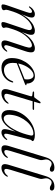

<svg xmlns="http://www.w3.org/2000/svg" viewBox="916 -1676 769 2640"><g transform="rotate(90 1300.0 -355.5)"><path d="M292.5 -58.5 379.5 -315.5Q398 -369 391 -389.8Q384 -410.5 361 -410.5Q334.5 -410.5 294.5 -384.2Q254.5 -358 213 -301.5Q171.5 -245 140.5 -155Q123.5 -104.5 118.5 -84.8Q113.5 -65 113.5 -55.5Q113.5 -46 117 -39.8Q120.5 -33.5 120.5 -24.5Q120.5 -9.5 105 -0.5Q89.5 8.5 64.5 8.5Q43 8.5 40.2 -7.5Q37.5 -23.5 50.5 -62.5L145 -334.5Q160 -378 156.5 -394.8Q153 -411.5 137.5 -411.5Q127.5 -411.5 115 -404Q102.5 -396.5 84 -375.5Q75 -367 70 -369.5Q64.5 -372.5 71 -384Q91 -416 119 -433.5Q147 -451 175.5 -451Q196.5 -451 208.8 -440.8Q221 -430.5 221 -409.5Q221 -386 208.2 -352Q195.5 -318 175 -266.5Q211.5 -334.5 252.8 -375Q294 -415.5 333.2 -433.2Q372.5 -451 403.5 -451Q460.5 -451 458.5 -398.5Q458 -378.5 448.5 -350.2Q439 -322 419.5 -270Q455.5 -336 495.8 -375.8Q536 -415.5 574.8 -433.2Q613.5 -451 645 -451Q691 -451 697.8 -416.2Q704.5 -381.5 683.5 -319.5L612.5 -105.5Q597.5 -61 601.8 -45.2Q606 -29.5 620 -29.5Q630 -29.5 642.8 -37Q655.5 -44.5 673.5 -65Q682.5 -73.5 687 -71Q693 -68.5 686.5 -56.5Q646.5 8.5 583 8.5Q514 8.5 546 -88.5L621 -315.5Q639 -369 632 -389.8Q625 -410.5 602.5 -410.5Q576 -410.5 536.2 -384.2Q496.5 -358 455.2 -301.5Q414 -245 383.5 -154.5Q366.5 -105 361.5 -84.5Q356.5 -64 356.5 -54Q356.5 -44.5 359.8 -38.5Q363 -32.5 363 -23.5Q363 -9 347.2 0.2Q331.5 9.5 307 9.5Q286 9.5 283 -6.5Q280 -22.5 292.5 -58.5Z M1113 -139Q1097 -77 1044.2 -34.2Q991.5 8.5 909.5 8.5Q841 8.5 806 -36.5Q771 -81.5 779 -165Q784 -222 806.8 -273.8Q829.5 -325.5 864.2 -365.5Q899 -405.5 941.2 -428.5Q983.5 -451.5 1028 -451.5Q1076 -451.5 1101.8 -420Q1127.5 -388.5 1128 -346Q1128.5 -333 1141.5 -335.5Q1151 -337 1151.5 -329.5Q1152.5 -321.5 1135 -315Q1120.5 -309 1084.5 -295Q1048.5 -281 1004 -263.5Q959.5 -246 917.5 -229.5Q875.5 -213 849 -202.5Q847 -191 846 -179.5Q838 -103.5 865.5 -64.8Q893 -26 943 -26Q990.5 -26 1032.5 -55.5Q1074.5 -85 1095.5 -143.5Q1100.5 -153.5 1107 -153.5Q1116.5 -153.5 1113 -139ZM1016.5 -433Q984.5 -433 951.5 -406.2Q918.5 -379.5 892 -332Q865.5 -284.5 852.5 -222.5Q874.5 -231.5 904.8 -243.8Q935 -256 966.5 -268.8Q998 -281.5 1025 -292.2Q1052 -303 1068 -309.5Q1071.5 -323.5 1071.5 -347.5Q1071.5 -384 1056.2 -408.5Q1041 -433 1016.5 -433Z M1292.5 -415 1247 -421.5Q1237.5 -423.5 1237.5 -431Q1237.5 -440.5 1251 -440.5H1304Q1316.5 -440.5 1323.5 -449.5L1376.5 -521.5Q1382.5 -529.5 1391 -529.5Q1400 -529.5 1400 -520.5Q1400 -514.5 1395.5 -500.5L1377.5 -440H1480.5Q1490.5 -440 1490.5 -432.5Q1490.5 -420 1469.5 -420H1371.5L1279.5 -113Q1264.5 -62 1271.5 -46.2Q1278.5 -30.5 1301.5 -30.5Q1324 -30.5 1345 -42.8Q1366 -55 1390 -83Q1396 -90 1400.5 -89.5Q1407 -89 1405 -80.5Q1397 -60 1376.5 -39.5Q1356 -19 1326.8 -5.2Q1297.5 8.5 1264 8.5Q1221 8.5 1209.5 -17.8Q1198 -44 1214 -97L1299.5 -382Q1305 -399.5 1303.5 -406.2Q1302 -413 1292.5 -415Z M1828.5 -111.5Q1815.5 -62.5 1818.2 -45.8Q1821 -29 1835 -29Q1845.5 -29 1857.5 -36.8Q1869.5 -44.5 1888 -64.5Q1896.5 -73.5 1901.5 -71Q1907.5 -68 1901 -56Q1881.5 -25 1854.5 -8.2Q1827.5 8.5 1799.5 8.5Q1755 8.5 1755 -35.5Q1755 -53.5 1762.2 -85.5Q1769.5 -117.5 1789.5 -184.5Q1746 -94 1691.5 -42.8Q1637 8.5 1579 8.5Q1533.5 8.5 1509.8 -26.2Q1486 -61 1496 -139Q1503 -200 1533.5 -256Q1564 -312 1610.8 -356Q1657.5 -400 1714.5 -425.5Q1771.5 -451 1831.5 -451Q1874.5 -451 1897.2 -441.8Q1920 -432.5 1919.5 -421Q1919 -411.5 1911 -406.2Q1903 -401 1901 -391.5ZM1560 -136Q1551 -75.5 1566.2 -49Q1581.5 -22.5 1609.5 -22.5Q1647.5 -22.5 1692.5 -69.8Q1737.5 -117 1777.8 -200Q1818 -283 1842 -391.5Q1850 -430.5 1817.5 -430.5Q1773 -430.5 1730.2 -406.2Q1687.5 -382 1651.8 -340.5Q1616 -299 1591.8 -246.2Q1567.5 -193.5 1560 -136Z M2285.5 -719.5Q2314 -719.5 2327.2 -709.5Q2340.5 -699.5 2340.5 -686Q2340.5 -657 2307.5 -657Q2286.5 -657 2269.8 -669.2Q2253 -681.5 2231 -681.5Q2209 -681.5 2191.5 -660Q2174 -638.5 2172.5 -612Q2171.5 -595.5 2175.2 -580.5Q2179 -565.5 2180.8 -548Q2182.5 -530.5 2175.5 -508L2054.5 -113Q2039.5 -63 2044 -46.8Q2048.5 -30.5 2065.5 -30.5Q2081 -30.5 2098.8 -40.5Q2116.5 -50.5 2135 -74Q2141.5 -81 2146 -80Q2153 -78 2148 -66Q2132 -33.5 2098 -12.5Q2064 8.5 2026.5 8.5Q1991.5 8.5 1981.2 -15.5Q1971 -39.5 1987.5 -93.5L2143 -603Q2179 -719.5 2285.5 -719.5Z M2544.5 -719.5Q2573 -719.5 2586.2 -709.5Q2599.5 -699.5 2599.5 -686Q2599.5 -657 2566.5 -657Q2545.5 -657 2528.8 -669.2Q2512 -681.5 2490 -681.5Q2468 -681.5 2450.5 -660Q2433 -638.5 2431.5 -612Q2430.5 -595.5 2434.2 -580.5Q2438 -565.5 2439.8 -548Q2441.5 -530.5 2434.5 -508L2313.5 -113Q2298.5 -63 2303 -46.8Q2307.5 -30.5 2324.5 -30.5Q2340 -30.5 2357.8 -40.5Q2375.5 -50.5 2394 -74Q2400.5 -81 2405 -80Q2412 -78 2407 -66Q2391 -33.5 2357 -12.5Q2323 8.5 2285.5 8.5Q2250.5 8.5 2240.2 -15.5Q2230 -39.5 2246.5 -93.5L2402 -603Q2438 -719.5 2544.5 -719.5Z"/></g></svg>

Font: Fraunces 72pt S000 Light
Style: Italic
Weight: 300
Italic angle: -16°
Version: Version 1.000; ttfautohint (v1.8.3)